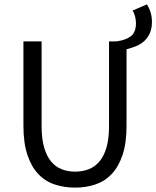

<svg xmlns="http://www.w3.org/2000/svg" viewBox="-20 -845 714 877"><path d="M323 12Q273 12 229.5 -2.5Q186 -17 154.5 -50.5Q123 -84 105 -138Q87 -192 87 -271V-656H170V-269Q170 -210 182 -170Q194 -130 214.5 -106Q235 -82 263 -71.5Q291 -61 323 -61Q356 -61 384 -71.5Q412 -82 433 -106Q454 -130 466 -170Q478 -210 478 -269V-656H511Q553 -661 577 -679Q601 -697 601 -739Q601 -754 597 -769.5Q593 -785 586 -797L651 -825Q662 -808 668 -788Q674 -768 674 -745Q674 -716 665 -695Q656 -674 640.5 -659Q625 -644 603.5 -635Q582 -626 558 -620V-271Q558 -192 540 -138Q522 -84 490.5 -50.5Q459 -17 416 -2.5Q373 12 323 12Z"/></svg>

Font: Source Sans Pro
Style: Regular
Weight: 400
Designer: Paul D. Hunt
Foundry: Adobe Systems Incorporated
Version: Version 2.021;PS 2.000;hotconv 1.0.86;makeotf.lib2.5.63406